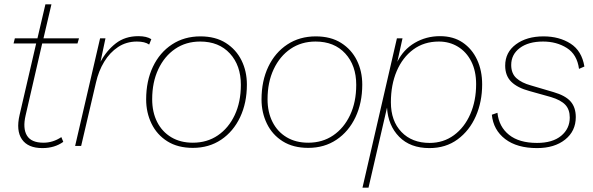

<svg xmlns="http://www.w3.org/2000/svg" viewBox="-20 -678 2756 892"><path d="M177 10Q110 10 82 -30.5Q54 -71 71 -144L148 -476H43L49 -500H154L191 -658H219L182 -500H347L340 -476H176L99 -142Q85 -82 105 -48.5Q125 -15 182 -15Q226 -15 265 -41L274 -19Q234 10 177 10Z M329 0 445 -500H470L447 -391Q475 -443 518 -476.5Q561 -510 623 -510Q661 -510 683 -496L673 -471Q653 -485 616 -485Q567 -485 528.5 -459.5Q490 -434 464 -391Q438 -348 426 -295L357 0Z M876 9Q806 9 757.5 -21.5Q709 -52 684 -103.5Q659 -155 659 -216Q659 -302 690.5 -368Q722 -434 779 -471.5Q836 -509 911 -509Q981 -509 1029 -478.5Q1077 -448 1102 -397.5Q1127 -347 1127 -285Q1127 -200 1095.5 -133.5Q1064 -67 1007.5 -29Q951 9 876 9ZM876 -15Q942 -15 992 -49Q1042 -83 1070.5 -143.5Q1099 -204 1099 -284Q1099 -374 1048 -429.5Q997 -485 910 -485Q844 -485 794 -451Q744 -417 715.5 -356.5Q687 -296 687 -217Q687 -157 710 -111.5Q733 -66 775.5 -40.5Q818 -15 876 -15Z M1412 9Q1342 9 1293.5 -21.5Q1245 -52 1220 -103.5Q1195 -155 1195 -216Q1195 -302 1226.5 -368Q1258 -434 1315 -471.5Q1372 -509 1447 -509Q1517 -509 1565 -478.5Q1613 -448 1638 -397.5Q1663 -347 1663 -285Q1663 -200 1631.5 -133.5Q1600 -67 1543.5 -29Q1487 9 1412 9ZM1412 -15Q1478 -15 1528 -49Q1578 -83 1606.5 -143.5Q1635 -204 1635 -284Q1635 -374 1584 -429.5Q1533 -485 1446 -485Q1380 -485 1330 -451Q1280 -417 1251.5 -356.5Q1223 -296 1223 -217Q1223 -157 1246 -111.5Q1269 -66 1311.5 -40.5Q1354 -15 1412 -15Z M1664 194 1824 -500H1850L1826 -391Q1854 -448 1907 -479Q1960 -510 2024 -510Q2086 -510 2129.5 -480.5Q2173 -451 2196.5 -400.5Q2220 -350 2220 -286Q2220 -205 2190.5 -138Q2161 -71 2106 -30.5Q2051 10 1975 10Q1886 10 1834.5 -42.5Q1783 -95 1778 -178L1692 194ZM1976 -14Q2040 -14 2089 -50Q2138 -86 2165 -148Q2192 -210 2192 -287Q2192 -348 2169.5 -392.5Q2147 -437 2107.5 -461Q2068 -485 2019 -485Q1950 -485 1900 -448Q1850 -411 1823 -347.5Q1796 -284 1796 -203Q1796 -116 1845 -65Q1894 -14 1976 -14Z M2475 10Q2382 10 2327 -32Q2272 -74 2265 -145L2291 -154Q2298 -89 2345 -51.5Q2392 -14 2475 -14Q2547 -14 2587 -47Q2627 -80 2627 -132Q2627 -169 2606.5 -191Q2586 -213 2540 -227L2440 -255Q2384 -270 2355.5 -298Q2327 -326 2327 -373Q2327 -435 2377 -472Q2427 -509 2505 -509Q2578 -509 2630.5 -475.5Q2683 -442 2695 -369L2670 -358Q2661 -425 2613.5 -455Q2566 -485 2503 -485Q2435 -485 2395 -455Q2355 -425 2355 -376Q2355 -337 2379 -315Q2403 -293 2447 -281L2552 -250Q2607 -234 2631 -206.5Q2655 -179 2655 -134Q2655 -69 2605.5 -29.5Q2556 10 2475 10Z"/></svg>

Font: Prodigy Sans ExtraLight
Style: Italic
Weight: 200
Italic angle: -13°
Designer: Wei Huang
Foundry: Wei Huang
Version: Version 1.003; ttfautohint (v1.8.3)